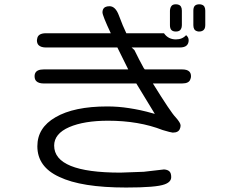

<svg xmlns="http://www.w3.org/2000/svg" viewBox="-20 -798 1040 881"><path d="M787.1 -778.3Q773.4 -778.3 767.6 -771.5Q760.7 -763.7 759.8 -749V-682.6Q759.8 -667 766.6 -660.2Q773.4 -653.3 787.1 -653.3Q804.7 -653.3 810.5 -665Q814.5 -671.9 814.5 -682.6V-749Q814.5 -771.5 798.8 -776.4Q793.9 -778.3 787.1 -778.3ZM894.5 -778.3Q880.9 -778.3 874 -771.5Q867.2 -764.6 867.2 -749V-682.6Q867.2 -660.2 882.8 -655.3Q887.7 -653.3 892.6 -653.3Q897.5 -653.3 899.9 -653.8Q902.3 -654.3 904.3 -654.8Q906.2 -655.3 908.2 -656.2Q921.9 -662.1 921.9 -682.6V-749Q921.9 -771.5 906.2 -776.4Q901.4 -778.3 894.5 -778.3ZM532.2 -5.9Q228.5 -5.9 228.5 -129.9Q228.5 -184.6 297.9 -214.8Q366.2 -244.1 475.6 -244.1Q617.2 -244.1 726.6 -201.2Q762.7 -190.4 772.5 -189.5Q799.8 -189.5 805.7 -208Q808.6 -213.9 808.6 -222.7Q808.6 -234.4 785.2 -260.7Q764.6 -281.2 681.6 -415H815.4Q847.7 -415 853.5 -434.6Q856.4 -440.4 856.4 -448.2Q856.4 -461.9 848.6 -469.7Q838.9 -479.5 815.4 -479.5H644.5L639.6 -485.4L618.2 -525.4L596.7 -568.4L584 -580.1H804.7Q827.1 -580.1 836.9 -589.8Q845.7 -598.6 845.7 -613.3Q845.7 -627 834 -636.7Q816.4 -617.2 787.1 -617.2Q752 -617.2 732.4 -645.5H559.6Q543.9 -677.7 525.4 -727.5Q509.8 -769.5 482.4 -769.5Q458 -769.5 452.1 -752.9Q450.2 -748 450.2 -741.2Q450.2 -726.6 488.3 -645.5H191.4Q153.3 -645.5 150.4 -619.1Q149.4 -616.2 149.4 -613.3Q149.4 -598.6 157.2 -590.8Q168 -580.1 191.4 -580.1H518.6L568.4 -479.5H180.7Q147.5 -479.5 140.6 -460Q138.7 -455.1 138.7 -448.2Q138.7 -433.6 146.5 -425.8Q157.2 -415 180.7 -415H605.5L690.4 -275.4Q649.4 -287.1 623.5 -292.5Q597.7 -297.9 572.3 -301.8Q522.5 -309.6 472.7 -309.6Q319.3 -309.6 234.4 -259.8Q151.4 -211.9 151.4 -127Q151.4 -32.2 252 13.7Q353.5 62.5 558.6 62.5Q697.3 62.5 735.4 47.9Q765.6 37.1 765.6 14.6Q765.6 -3.9 757.3 -11.7Q749 -19.5 732.4 -20.5L639.6 -9.8Z"/></svg>

Font: FakePearl
Style: Light
Weight: 350
Version: Version 1.2